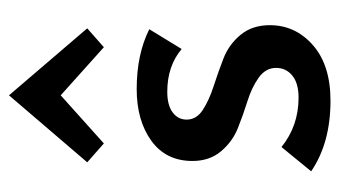

<svg xmlns="http://www.w3.org/2000/svg" viewBox="-184 -565 755 427"><g transform="rotate(-90 193.5 -351.5)"><path d="M88 -498 46 -535 195 -709 344 -535 302 -498 195 -594ZM183 6Q89 6 26 -37L80 -103Q127 -65 190 -65Q222 -65 239 -79Q256 -93 256 -115Q256 -138 234.5 -153.5Q213 -169 182.5 -178.5Q152 -188 122 -200Q92 -212 70.5 -237.5Q49 -263 49 -301Q49 -360 94 -392.5Q139 -425 209 -425Q286 -425 342 -397L298 -325Q260 -357 203 -357Q173 -357 157 -345Q141 -333 141 -314Q141 -292 162.5 -278Q184 -264 215 -254Q246 -244 277 -232Q308 -220 329.5 -194Q351 -168 351 -129Q351 -72 306.5 -33Q262 6 183 6Z"/></g></svg>

Font: EauTestText Semibold
Style: Regular
Weight: 600
Designer: Christian Thalmann (Catharsis Fonts)
Version: Version 0.001;PS 000.001;hotconv 1.0.88;makeotf.lib2.5.64775